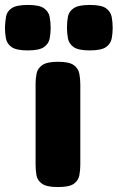

<svg xmlns="http://www.w3.org/2000/svg" viewBox="-116 -748 476 777"><path d="M118 9Q73 9 54 -4.5Q35 -18 31.5 -39Q28 -60 28 -82V-408Q28 -430 32 -450.5Q36 -471 55 -484.5Q74 -498 119 -498Q164 -498 182.5 -484.5Q201 -471 205 -450Q209 -429 209 -406V-81Q209 -59 205 -38Q201 -17 182.5 -4Q164 9 118 9ZM247 -544Q201 -544 182 -557.5Q163 -571 159 -592.5Q155 -614 155 -637Q155 -660 159 -681Q163 -702 182.5 -715Q202 -728 248 -728Q294 -728 313 -714.5Q332 -701 336 -679.5Q340 -658 340 -635Q340 -613 336 -592Q332 -571 313 -557.5Q294 -544 247 -544ZM-4 -544Q-50 -544 -69 -557.5Q-88 -571 -92 -592.5Q-96 -614 -96 -637Q-95 -660 -91.5 -681Q-88 -702 -68.5 -715Q-49 -728 -3 -728Q43 -728 62 -714.5Q81 -701 85 -679.5Q89 -658 89 -635Q89 -613 85 -592Q81 -571 62 -557.5Q43 -544 -4 -544Z"/></svg>

Font: Fredoka Light
Style: Regular
Weight: 300
Designer: Ben Nathan
Foundry: Milena B. Brandão, Ben Nathan
Version: Version 2.001